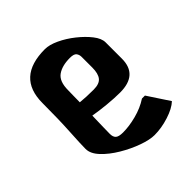

<svg xmlns="http://www.w3.org/2000/svg" viewBox="-145 -595 684 684"><g transform="rotate(-45 197.0 -253.5)"><path d="M246 -7Q222 -7 187 -19.5Q152 -32 117.5 -52.5Q83 -73 60 -97.5Q37 -122 37 -146Q37 -170 40.5 -229Q44 -288 44 -370Q44 -500 186 -500Q208 -500 237 -486.5Q266 -473 293 -451.5Q320 -430 338 -407Q356 -384 356 -364V-282Q356 -201 266 -201Q238 -201 202 -204.5Q166 -208 138 -213Q137 -180 136.5 -153.5Q136 -127 136 -123Q136 -107 144 -100Q152 -93 173 -93Q204 -93 240.5 -102.5Q277 -112 306 -131H321L375 -49Q356 -31 318.5 -19Q281 -7 246 -7ZM141 -338Q141 -330 140.5 -314Q140 -298 140 -278Q169 -275 207 -275Q236 -275 247.5 -289.5Q259 -304 259 -334V-388Q259 -399 253 -407Q247 -415 227 -415Q187 -415 164 -398.5Q141 -382 141 -338Z"/></g></svg>

Font: Jaini
Style: Regular
Weight: 400
Designer: Maithili Shingre, Girish Dalvi (Devanagari), Taresh Vohra (Latin)
Foundry: Ek Type
Version: Version 2.000; ttfautohint (v1.8.4.7-5d5b)